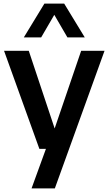

<svg xmlns="http://www.w3.org/2000/svg" viewBox="-20 -828 604 1068"><path d="M199 0 2.5 -545.5H140L284 -113.5L431.5 -545.5H561.5L285 220H155.5L235.5 0ZM112.5 -620 227 -808H337L451.5 -620H355L282 -745.5L209 -620Z"/></svg>

Font: Encode Sans SmBold
Style: Regular
Weight: 600
Designer: Multiple Designers
Foundry: Impallari Type
Version: Version 3.002; ttfautohint (v1.8.3) -l 8 -r 50 -G 200 -x 14 